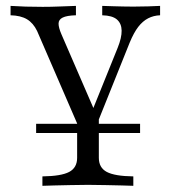

<svg xmlns="http://www.w3.org/2000/svg" viewBox="-20 -435 578 642"><path d="M257.3 22.6 104 -331.5Q91.1 -358.1 70.2 -370.6Q49.2 -383.1 15.3 -383.9V-415.3Q41.1 -413.7 65.7 -412.9Q90.3 -412.1 122.6 -412.1Q150.8 -412.1 179.4 -413.3Q208.1 -414.5 233.9 -415.3V-383.9Q203.2 -383.1 189.5 -376.2Q175.8 -369.4 175.8 -356Q175.8 -342.7 185.5 -320.2L298.4 -59.7L285.5 -57.3L373.4 -275Q387.1 -308.9 386.7 -332.7Q386.3 -356.5 371 -369.8Q355.6 -383.1 321.8 -383.9V-415.3Q343.5 -414.5 360.1 -414.1Q376.6 -413.7 391.9 -413.3Q407.3 -412.9 425.8 -412.9Q453.2 -412.9 475.8 -413.7Q498.4 -414.5 515.3 -415.3V-383.9Q493.5 -383.1 475.4 -373.8Q457.3 -364.5 442.3 -345.2Q427.4 -325.8 413.7 -292.7L287.1 22.6ZM121.8 186.3V154.8Q184.7 154 211.3 139.9Q237.9 125.8 237.9 92.7V-128.2L287.1 -25L310.5 -81.5V92.7Q310.5 125.8 337.1 139.9Q363.7 154 425.8 154.8V186.3Q411.3 185.5 386.7 185.1Q362.1 184.7 332.7 183.9Q303.2 183.1 274.2 183.1Q245.2 183.1 215.7 183.9Q186.3 184.7 161.7 185.1Q137.1 185.5 121.8 186.3ZM100.8 9.7V-21H448.4V9.7Z"/></svg>

Font: Playfair 12pt Light
Style: Regular
Weight: 300
Designer: Claus Eggers Sørensen
Foundry: Claus Eggers Sørensen
Version: Version 2.000;gftools[0.9.28]